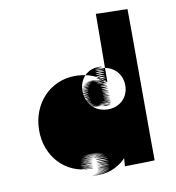

<svg xmlns="http://www.w3.org/2000/svg" viewBox="-77 -744 743 810"><g transform="rotate(-10 294.5 -339.0)"><path d="M66 -232C65 -122 143 -33 255 -35C307 -37 142 -38 254 -40C306 -42 142 -43 254 -44C307 -45 141 -46 253 -47C306 -48 141 -50 253 -51C306 -52 140 -53 253 -56C306 -59 141 -60 254 -61C307 -62 142 -64 255 -65C308 -66 143 -67 256 -68C309 -69 144 -70 257 -72C310 -74 145 -74 258 -76C311 -77 147 -78 261 -80C315 -82 150 -84 264 -85C317 -86 154 -87 267 -88C320 -89 156 -90 269 -91C322 -92 158 -92 272 -93C326 -94 162 -94 276 -95C329 -96 164 -96 278 -96C332 -96 168 -97 282 -97C336 -97 172 -97 285 -97C338 -97 174 -96 288 -96C342 -96 178 -95 292 -95C346 -95 181 -95 295 -94C349 -94 184 -94 298 -93C352 -92 188 -92 302 -91C355 -91 191 -90 304 -89C357 -88 194 -86 307 -86C360 -86 196 -83 309 -83C362 -83 198 -79 312 -79C365 -79 201 -76 314 -76C367 -76 202 -75 315 -75C369 -75 206 -73 320 -73C373 -73 207 -69 320 -66C373 -63 208 -61 321 -59C374 -57 208 -54 321 -52C374 -50 209 -49 322 -47C375 -46 209 -44 322 -42C375 -40 209 -37 322 -37C375 -37 209 -33 322 -33C374 -33 208 -31 320 -29C372 -28 208 -26 320 -25C372 -24 207 -23 319 -22C371 -21 206 -20 318 -19C370 -18 204 -17 316 -16C367 -15 201 -14 312 -13C363 -12 197 -12 308 -11C360 -10 193 -10 304 -9C355 -8 189 -8 300 -7C352 -7 185 -6 297 -6C348 -6 182 -5 293 -5C344 -5 178 -3 289 -3C342 -3 173 -3 286 -3C338 -3 172 -3 283 -3C334 -4 377 -28 404 -60C402 -61 402 -60 400 -61C398 -62 397 -19 396 -20C396 -20 525 -22 524 -23C523 -24 523 -670 522 -671C522 -672 388 -673 387 -675L385 -382C353 -414 310 -431 258 -432C145 -433 66 -343 66 -232ZM275 -362C274 -416 312 -453 361 -452C409 -451 309 -449 359 -449C409 -449 309 -447 359 -447C408 -447 308 -444 358 -442C407 -440 307 -438 357 -436C406 -434 307 -431 357 -428C407 -425 306 -423 356 -420C406 -417 307 -414 357 -411C407 -409 306 -406 357 -403C407 -400 308 -398 358 -396C408 -393 308 -391 358 -389C408 -387 308 -382 359 -382C409 -382 309 -379 359 -379C408 -379 308 -380 358 -380C407 -381 306 -381 356 -382C405 -383 304 -385 354 -386C403 -387 302 -388 351 -389C399 -391 298 -392 346 -393C394 -394 293 -394 342 -395C390 -395 290 -396 339 -397C387 -398 285 -398 334 -398C384 -398 280 -399 330 -399C378 -399 276 -400 325 -400C373 -400 273 -400 321 -400C371 -400 266 -399 316 -399C364 -399 262 -397 311 -397C361 -397 257 -395 307 -395C355 -395 254 -393 303 -392C351 -391 251 -389 300 -388C349 -387 248 -386 297 -385C346 -384 244 -382 293 -380C341 -378 241 -376 290 -374C339 -372 238 -371 288 -369C337 -367 237 -365 287 -364C336 -363 236 -362 286 -361C335 -360 235 -359 285 -358C334 -357 234 -354 284 -351C333 -348 234 -345 284 -344C334 -343 234 -342 284 -341C334 -340 234 -339 284 -338C334 -337 234 -335 285 -333C335 -331 235 -327 286 -327C336 -327 238 -321 288 -321C338 -321 238 -318 289 -317C339 -316 239 -314 290 -313C340 -312 241 -310 292 -308C343 -306 244 -305 295 -303C346 -301 247 -300 299 -299C350 -298 252 -296 304 -295C355 -294 257 -294 309 -293C360 -292 263 -291 315 -290C367 -289 268 -289 320 -289C372 -288 274 -288 326 -288C377 -288 279 -289 331 -289C382 -289 284 -290 336 -290C387 -290 289 -291 340 -291C391 -291 292 -292 344 -293C395 -294 297 -294 348 -295C399 -296 300 -296 352 -297C403 -298 305 -299 357 -300C408 -301 310 -305 362 -305C412 -305 313 -305 363 -305C413 -305 313 -304 363 -304C413 -304 313 -301 363 -301C412 -301 312 -300 362 -299C411 -298 311 -296 361 -295C410 -294 310 -291 360 -291C410 -291 310 -290 360 -290C409 -290 310 -287 361 -286C411 -285 312 -285 364 -285C415 -285 316 -285 367 -286C418 -287 319 -289 369 -289C419 -289 319 -290 369 -290C419 -290 320 -292 370 -293C420 -294 320 -295 371 -296C421 -298 322 -301 372 -301C422 -301 322 -304 372 -304C422 -304 322 -309 372 -309C421 -309 321 -313 371 -313C421 -313 321 -317 371 -317C421 -317 321 -321 371 -321C420 -321 321 -323 371 -324C420 -324 321 -325 371 -325C422 -325 322 -331 371 -331C421 -331 321 -332 371 -332C420 -332 321 -335 371 -337C420 -339 320 -340 370 -342C419 -343 320 -345 370 -347C419 -349 320 -351 370 -354C419 -356 319 -358 369 -361C418 -364 318 -367 368 -369C417 -371 318 -373 368 -375C417 -377 318 -379 368 -382C418 -385 317 -388 367 -390C416 -392 317 -394 367 -397C416 -399 316 -401 366 -403C415 -407 316 -410 366 -412C415 -414 315 -417 365 -420C415 -423 316 -425 366 -428C416 -431 316 -433 366 -435C416 -437 317 -439 367 -441C417 -443 317 -445 367 -445C417 -445 457 -409 457 -356C457 -305 419 -268 367 -269C312 -270 276 -309 275 -362Z"/></g></svg>

Font: Hussar Wojna
Style: 3
Weight: 400
Designer: Robert Jablonski
Foundry: Cannot Into Space Fonts
Version: Version 1.01